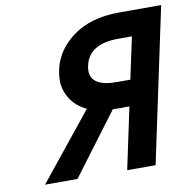

<svg xmlns="http://www.w3.org/2000/svg" viewBox="-79 -791 878 871"><g transform="rotate(-10 359.5 -355.5)"><path d="M522.9 -401.9 564 -594.2H501.5Q365.7 -594.2 345.2 -498Q342.3 -485.4 342.3 -474.6Q342.3 -401.9 460.4 -401.9ZM479 -283.2 453.1 -282.7Q432.1 -282.7 421.4 -283.7L208.5 0H59.1L305.7 -306.2Q247.1 -333.5 222.7 -386.2Q207 -418.9 207 -448.2Q207 -570.3 309.6 -648.4Q393.1 -710.9 525.9 -710.9H719.2L568.4 0H437.5L497.6 -283.2Z"/></g></svg>

Font: Tuffy
Style: BoldItalic
Weight: 700
Italic angle: -12°
Designer: Thatcher Ulrich, Karoly Barta, Michael Everson
Version: Version 001.271